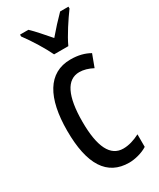

<svg xmlns="http://www.w3.org/2000/svg" viewBox="-198 -828 743 900"><g transform="rotate(-30 173.5 -378.0)"><path d="M169 -606H246C267 -652 309 -715 339 -756V-766H294C260 -731 242 -712 208 -672C178 -706 147 -743 122 -766H77V-756C112 -709 148 -650 169 -606ZM221 10C251 10 292 0 320 -18V-86C289 -70 259 -61 230 -61C161 -61 126 -129 126 -266C126 -404 161 -475 229 -475C252 -475 276 -468 301 -455L326 -522C298 -538 265 -547 223 -547C101 -547 43 -441 43 -265C43 -82 102 10 221 10Z"/></g></svg>

Font: Noto Sans Arabic UI XCn
Style: Regular
Weight: 400
Width: 2
Designer: Monotype Design Team, Nadine Chahine and Nizar Qandah
Foundry: Monotype Imaging Inc.
Version: Version 2.010